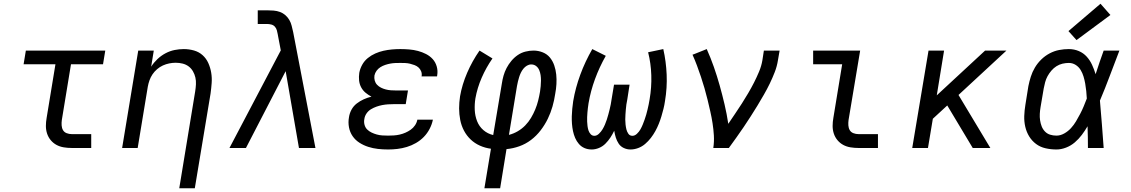

<svg xmlns="http://www.w3.org/2000/svg" viewBox="-20 -790 6040 1025"><path d="M363 0Q341 0 320 -3.5Q299 -7 281.5 -16.5Q264 -26 251 -41.5Q238 -57 231.5 -76.5Q225 -96 225 -117.5Q225 -139 229 -161L276 -447H106L118 -520H542L530 -447H359L310 -149Q308 -135 309 -120.5Q310 -106 316.5 -95Q323 -84 336 -79Q349 -74 363 -74H467V0Z M937 215 1022 -302Q1025 -321 1026 -340Q1027 -359 1023 -376.5Q1019 -394 1010 -409.5Q1001 -425 987 -435.5Q973 -446 955 -450.5Q937 -455 918 -455Q901 -455 883.5 -451.5Q866 -448 849.5 -440.5Q833 -433 818.5 -420.5Q804 -408 794 -393Q784 -378 778 -361Q772 -344 769 -327L715 0H632L718 -520H801L787 -434Q801 -456 820.5 -474.5Q840 -493 863.5 -505.5Q887 -518 912 -523Q937 -528 961 -528Q989 -528 1015.5 -520.5Q1042 -513 1061.5 -495.5Q1081 -478 1092 -453.5Q1103 -429 1107.5 -402Q1112 -375 1110 -347Q1108 -319 1104 -290L1020 215Z M1205 0 1479 -521 1463 -605V-606Q1461 -617 1458 -628Q1455 -639 1447.5 -647.5Q1440 -656 1428.5 -659Q1417 -662 1405 -662H1356V-735H1405Q1423 -735 1441 -733.5Q1459 -732 1475 -726Q1491 -720 1503.5 -709Q1516 -698 1524.5 -683.5Q1533 -669 1537 -652.5Q1541 -636 1545 -619L1664 0H1576L1505 -410L1293 0Z M2052 8Q2024 8 1997.5 5Q1971 2 1946 -6Q1921 -14 1899 -28Q1877 -42 1862.5 -63Q1848 -84 1843 -110.5Q1838 -137 1843 -164Q1846 -185 1856.5 -204.5Q1867 -224 1884.5 -237.5Q1902 -251 1922 -260Q1942 -269 1963 -274Q1963 -274 1963 -274Q1963 -274 1963 -274Q1963 -274 1963 -274Q1963 -274 1963 -274Q1946 -283 1931.5 -295Q1917 -307 1908 -324Q1899 -341 1897 -360.5Q1895 -380 1898 -401Q1902 -423 1913.5 -444Q1925 -465 1943.5 -480Q1962 -495 1983.5 -504.5Q2005 -514 2027.5 -519Q2050 -524 2072.5 -526Q2095 -528 2117 -528Q2141 -528 2165 -526Q2189 -524 2211.5 -518Q2234 -512 2254.5 -501.5Q2275 -491 2290 -474.5Q2305 -458 2311.5 -435Q2318 -412 2314 -388Q2314 -386 2313.5 -384.5Q2313 -383 2313 -382H2230Q2230 -382 2230.5 -383Q2231 -384 2231 -384Q2233 -398 2228 -410Q2223 -422 2214 -430Q2205 -438 2193 -442.5Q2181 -447 2168.5 -450Q2156 -453 2143 -453.5Q2130 -454 2117 -454Q2103 -454 2090 -453.5Q2077 -453 2063.5 -450.5Q2050 -448 2036.5 -443.5Q2023 -439 2011 -431.5Q1999 -424 1990.5 -412.5Q1982 -401 1979 -387Q1977 -373 1980.5 -360Q1984 -347 1993 -337.5Q2002 -328 2014 -322Q2026 -316 2039.5 -312.5Q2053 -309 2066.5 -308Q2080 -307 2095 -307H2158L2146 -234H2082Q2067 -234 2051.5 -233Q2036 -232 2020.5 -229Q2005 -226 1989.5 -220.5Q1974 -215 1960 -206.5Q1946 -198 1936.5 -184Q1927 -170 1925 -154Q1922 -139 1926 -124Q1930 -109 1940 -99Q1950 -89 1963.5 -82.5Q1977 -76 1991.5 -72Q2006 -68 2021 -67Q2036 -66 2052 -66Q2067 -66 2082.5 -67Q2098 -68 2113.5 -71.5Q2129 -75 2144 -81.5Q2159 -88 2172.5 -97.5Q2186 -107 2195.5 -121Q2205 -135 2208 -151H2291Q2286 -126 2273.5 -102Q2261 -78 2242.5 -59Q2224 -40 2200.5 -26.5Q2177 -13 2152 -5.5Q2127 2 2102 5Q2077 8 2052 8Z M2566 215 2601 4Q2570 0 2542 -12.5Q2514 -25 2492.5 -45.5Q2471 -66 2457 -92.5Q2443 -119 2437 -149.5Q2431 -180 2431 -211.5Q2431 -243 2436 -276Q2447 -339 2474 -401.5Q2501 -464 2540 -520L2609 -478Q2575 -429 2551.5 -375Q2528 -321 2518 -265Q2513 -234 2514.5 -202.5Q2516 -171 2527 -143Q2538 -115 2560.5 -95.5Q2583 -76 2613 -69L2659 -343Q2662 -364 2668 -385.5Q2674 -407 2684.5 -427Q2695 -447 2710 -465Q2725 -483 2744 -496Q2763 -509 2785 -514.5Q2807 -520 2828 -520Q2854 -520 2877.5 -510.5Q2901 -501 2916 -482.5Q2931 -464 2939 -440.5Q2947 -417 2949.5 -392Q2952 -367 2950.5 -341Q2949 -315 2944 -289Q2939 -255 2929.5 -221.5Q2920 -188 2904.5 -156Q2889 -124 2866.5 -94.5Q2844 -65 2815 -43Q2786 -21 2752 -9Q2718 3 2684 6L2650 215ZM2697 -70Q2721 -76 2743.5 -89Q2766 -102 2784 -120.5Q2802 -139 2815 -161Q2828 -183 2837.5 -206Q2847 -229 2853 -253Q2859 -277 2863 -301Q2865 -315 2866.5 -330Q2868 -345 2868 -360Q2868 -375 2866 -389Q2864 -403 2858.5 -416Q2853 -429 2842 -437.5Q2831 -446 2816 -446Q2804 -446 2793 -439.5Q2782 -433 2774 -423Q2766 -413 2760.5 -401.5Q2755 -390 2751.5 -378.5Q2748 -367 2745 -355Q2742 -343 2740 -331Z M3139 8Q3118 8 3100.5 0.5Q3083 -7 3070.5 -21.5Q3058 -36 3050.5 -53.5Q3043 -71 3039 -90Q3035 -109 3033.5 -129Q3032 -149 3032.5 -169Q3033 -189 3035 -209Q3037 -229 3040 -250Q3052 -321 3078 -391.5Q3104 -462 3142 -528L3214 -492Q3180 -432 3156.5 -368Q3133 -304 3122 -239Q3120 -226 3118.5 -214Q3117 -202 3116 -189.5Q3115 -177 3114.5 -165Q3114 -153 3114.5 -141Q3115 -129 3116.5 -117Q3118 -105 3121.5 -94Q3125 -83 3133 -74Q3141 -65 3153 -65Q3166 -65 3177.5 -76Q3189 -87 3196.5 -99.5Q3204 -112 3209.5 -125Q3215 -138 3219.5 -151.5Q3224 -165 3227.5 -178.5Q3231 -192 3234.5 -205.5Q3238 -219 3240.5 -232.5Q3243 -246 3245 -260L3258 -338H3341L3329 -260Q3326 -246 3324 -232.5Q3322 -219 3321 -205.5Q3320 -192 3319 -178.5Q3318 -165 3318 -152Q3318 -139 3319.5 -125.5Q3321 -112 3324 -99.5Q3327 -87 3334.5 -76Q3342 -65 3356 -65Q3369 -65 3380.5 -76Q3392 -87 3399 -99.5Q3406 -112 3411.5 -125.5Q3417 -139 3421.5 -152Q3426 -165 3430 -178.5Q3434 -192 3437 -205.5Q3440 -219 3443 -232.5Q3446 -246 3448 -260Q3459 -324 3457 -388Q3455 -452 3440 -511L3521 -528Q3536 -462 3539 -391.5Q3542 -321 3530 -250Q3527 -229 3522 -209Q3517 -189 3511 -169Q3505 -149 3497 -129Q3489 -109 3478.5 -90Q3468 -71 3454.5 -53.5Q3441 -36 3424 -21.5Q3407 -7 3386.5 0.5Q3366 8 3346 8Q3327 8 3310 0Q3293 -8 3283 -23Q3273 -38 3267.5 -55.5Q3262 -73 3259 -92Q3250 -73 3238.5 -55.5Q3227 -38 3212 -23Q3197 -8 3177.5 0Q3158 8 3139 8Z M3788 0Q3793 -34 3791 -67Q3789 -100 3784 -132Q3779 -164 3772 -195Q3765 -226 3757.5 -257Q3750 -288 3741 -319Q3732 -350 3722 -380Q3712 -410 3701 -439.5Q3690 -469 3677 -498L3688 -502L3753 -528Q3774 -481 3791 -432.5Q3808 -384 3822 -334Q3836 -284 3848 -233Q3860 -182 3868 -129Q3886 -156 3904.5 -183Q3923 -210 3940.5 -237.5Q3958 -265 3974.5 -293Q3991 -321 4005.5 -349.5Q4020 -378 4032.5 -408Q4045 -438 4050 -468L4058 -520H4142L4133 -468Q4128 -436 4116 -405Q4104 -374 4089.5 -344Q4075 -314 4058 -284.5Q4041 -255 4023.5 -226Q4006 -197 3987.5 -168.5Q3969 -140 3950 -111.5Q3931 -83 3911 -55.5Q3891 -28 3871 0Z M4563 0Q4541 0 4520 -3.5Q4499 -7 4481.5 -16.5Q4464 -26 4451 -41.5Q4438 -57 4431.5 -76.5Q4425 -96 4425 -117.5Q4425 -139 4429 -161L4476 -447H4321V-520H4572L4510 -149Q4508 -135 4509 -120.5Q4510 -106 4516.5 -95Q4523 -84 4536 -79Q4549 -74 4563 -74H4667V0Z M4850 0 4937 -520H5020L4981 -281L5239 -520H5353L5097 -283L5267 0H5173L5037 -227L4960 -156L4934 0Z M5620 8Q5590 8 5561.5 1.5Q5533 -5 5511 -21.5Q5489 -38 5474.5 -61.5Q5460 -85 5453.5 -113Q5447 -141 5448 -170.5Q5449 -200 5454 -230L5470 -330Q5475 -355 5483 -380.5Q5491 -406 5505 -429.5Q5519 -453 5539 -472.5Q5559 -492 5583.5 -505Q5608 -518 5634 -523Q5660 -528 5686 -528Q5714 -528 5739 -517.5Q5764 -507 5781.5 -487.5Q5799 -468 5810 -444Q5821 -420 5829 -394Q5839 -426 5850 -457.5Q5861 -489 5872 -520H5956Q5930 -453 5905 -386Q5880 -319 5852 -253Q5858 -190 5862.5 -126.5Q5867 -63 5872 0H5788Q5788 -28 5787.5 -56Q5787 -84 5786 -113V-114Q5786 -115 5786 -115Q5786 -115 5786 -116Q5772 -92 5755.5 -70Q5739 -48 5718 -30Q5697 -12 5671 -2Q5645 8 5620 8ZM5620 -66Q5641 -66 5661.5 -77.5Q5682 -89 5697.5 -106Q5713 -123 5724.5 -142.5Q5736 -162 5746.5 -182Q5757 -202 5765.5 -222.5Q5774 -243 5782 -264Q5781 -284 5779 -304Q5777 -324 5773.5 -343.5Q5770 -363 5764.5 -381.5Q5759 -400 5749 -416.5Q5739 -433 5722.5 -443.5Q5706 -454 5686 -454Q5669 -454 5652 -450Q5635 -446 5620 -436.5Q5605 -427 5593 -413Q5581 -399 5572.5 -383.5Q5564 -368 5559.5 -351Q5555 -334 5552 -318L5535 -218Q5532 -200 5531 -182.5Q5530 -165 5532.5 -148Q5535 -131 5541 -115.5Q5547 -100 5558.5 -88Q5570 -76 5586 -71Q5602 -66 5620 -66ZM5727 -576 5684 -624 5855 -770 5908 -710Z"/></svg>

Font: Iosevka SS04 Extended Oblique
Style: Regular
Weight: 400
Width: 7
Italic angle: -9°
Monospace: yes
Designer: Belleve Invis
Foundry: Belleve Invis
Version: Version 19.0.0; ttfautohint (v1.8.4)